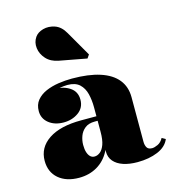

<svg xmlns="http://www.w3.org/2000/svg" viewBox="-111 -835 859 939"><g transform="rotate(-15 318.5 -365.5)"><path d="M470.5 10Q429.5 10 398.8 -0.2Q368 -10.5 350.8 -30.5Q333.5 -50.5 333.5 -80V-304.5Q333.5 -340.5 325.8 -372.2Q318 -404 296.8 -423.8Q275.5 -443.5 235.5 -443.5Q217 -443.5 193.8 -439Q170.5 -434.5 149.2 -424.5Q128 -414.5 114.2 -397.8Q100.5 -381 100.5 -356H68.5Q68.5 -393 99 -417Q129.5 -441 172 -441Q216 -441 247.5 -419.8Q279 -398.5 279 -358Q279 -317 247 -294Q215 -271 172 -271Q126.5 -271 97 -294.5Q67.5 -318 67.5 -356Q67.5 -388.5 85.2 -410.2Q103 -432 132.2 -444.8Q161.5 -457.5 196.5 -462.8Q231.5 -468 265.5 -468Q349.5 -468 407 -449.2Q464.5 -430.5 494 -394Q523.5 -357.5 523.5 -304.5V-79Q523.5 -61.5 530.5 -49.5Q537.5 -37.5 557 -37.5Q568.5 -37.5 585.8 -45.5Q603 -53.5 614 -74L632.5 -63.5Q617.5 -27 573.2 -8.5Q529 10 470.5 10ZM175 10Q110 10 71.2 -23.2Q32.5 -56.5 32.5 -113.5Q32.5 -180.5 91.2 -219.8Q150 -259 256.5 -259H380V-236H319Q287.5 -236 269 -221.2Q250.5 -206.5 242.5 -184.5Q234.5 -162.5 234.5 -140Q234.5 -117.5 239.5 -102.2Q244.5 -87 253.2 -79Q262 -71 274.5 -71Q288.5 -71 302.2 -81.5Q316 -92 324.8 -116Q333.5 -140 333.5 -180.5H351.5Q351.5 -121.5 328.8 -79Q306 -36.5 266 -13.2Q226 10 175 10ZM364.5 -543 225.5 -569Q186 -576.5 163.8 -601.2Q141.5 -626 137.8 -656.2Q134 -686.5 150.5 -710.5Q164 -730 192.2 -737.8Q220.5 -745.5 251.5 -735Q282.5 -724.5 303 -688L376.5 -560.5Z"/></g></svg>

Font: Bodoni Moda 9pt Black
Style: Regular
Weight: 900
Designer: Owen Earl
Foundry: indestructible type
Version: Version 2.005